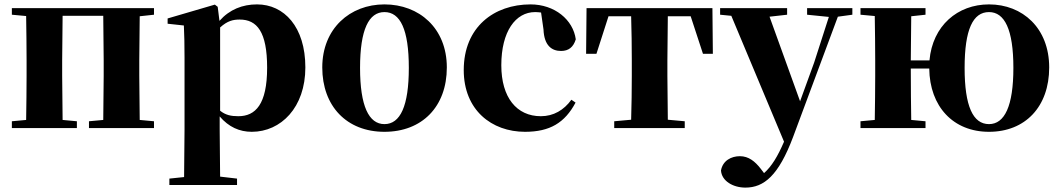

<svg xmlns="http://www.w3.org/2000/svg" viewBox="-20 -583 4831 874"><path d="M34 -516 99 -510C100 -451 101 -364 101 -308V-238C101 -182 100 -95 99 -37L34 -31V0H330V-31L265 -37L263 -238V-308L265 -511H450L452 -308V-238L450 -37L385 -31V0H681V-31L616 -37L614 -238V-308L616 -509L681 -516V-546H34Z M1126 17C1259 17 1370 -94 1370 -276C1370 -461 1273 -563 1150 -563C1084 -563 1025 -540 979 -488L971 -552L958 -562L743 -499V-475L817 -467C819 -419 820 -385 820 -320V7L818 223L751 230V259H1059V230L982 221L980 6V-53C1021 -5 1070 17 1126 17ZM982 -458C1015 -488 1041 -494 1071 -494C1150 -494 1196 -438 1196 -275C1196 -108 1143 -54 1065 -54C1032 -54 1007 -59 982 -79Z M1730 17C1901 17 2014 -97 2014 -276C2014 -455 1888 -563 1730 -563C1573 -563 1447 -453 1447 -276C1447 -100 1558 17 1730 17ZM1730 -18C1659 -18 1619 -100 1619 -274C1619 -449 1659 -528 1730 -528C1802 -528 1841 -449 1841 -274C1841 -100 1802 -18 1730 -18Z M2370 17C2483 17 2551 -24 2600 -116L2581 -129C2547 -82 2500 -54 2442 -54C2332 -54 2262 -139 2262 -286C2262 -440 2327 -528 2416 -528C2425 -528 2434 -527 2443 -526L2454 -449C2457 -375 2492 -351 2534 -351C2568 -351 2590 -368 2601 -404C2589 -493 2505 -563 2395 -563C2229 -563 2091 -460 2091 -264C2091 -82 2218 17 2370 17Z M2852 0H3097V-31L3020 -38L3018 -238V-308L3020 -509H3124L3180 -338H3225L3223 -546H2650L2648 -338H2695L2750 -509H2853C2855 -451 2856 -364 2856 -308V-238C2856 -182 2855 -96 2853 -38L2776 -31V0Z M3654 -516 3753 -506 3686 -298 3622 -122 3483 -507 3563 -516V-546H3258V-516L3309 -511L3549 62C3520 129 3493 174 3458 205L3442 184C3417 152 3388 128 3348 128C3309 128 3270 148 3262 193C3265 241 3317 271 3373 271C3458 271 3524 216 3590 41L3794 -507L3860 -516V-546H3654Z M4482 -18C4409 -18 4371 -100 4371 -274C4371 -449 4409 -528 4482 -528C4553 -528 4593 -449 4593 -274C4593 -100 4553 -18 4482 -18ZM4482 17C4647 17 4756 -97 4756 -276C4756 -455 4635 -563 4482 -563C4339 -563 4225 -466 4211 -308H4126L4128 -509L4193 -516V-546H3897V-516L3962 -510C3963 -451 3964 -364 3964 -308V-238C3964 -182 3963 -95 3962 -37L3897 -31V0H4193V-31L4128 -37C4127 -95 4126 -186 4126 -271H4210C4212 -98 4319 17 4482 17Z"/></svg>

Font: Source Han Serif KR Heavy
Style: Regular
Weight: 900
Designer: Ryoko NISHIZUKA 西塚涼子 (kana & ideographs); Frank Grießhammer (Latin, Greek & Cyrillic); Wenlong ZHANG 张文龙 (bopomofo); San
Foundry: Adobe
Version: Version 2.001;hotconv 1.1.0;makeotfexe 2.6.0